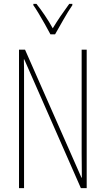

<svg xmlns="http://www.w3.org/2000/svg" viewBox="-20 -970 544 990"><path d="M427 0H397L105 -664H103Q104 -644 104 -617Q104 -590 104 -548V0H78V-714H109L400 -54H402Q402 -88 401.5 -123.5Q401 -159 401 -181V-714H427ZM240 -793Q227 -818 210.5 -847Q194 -876 178.5 -902Q163 -928 152 -943V-950H168Q188 -925 211 -891Q234 -857 252 -824Q272 -857 292 -886.5Q312 -916 337 -950H353V-943Q331 -911 307.5 -869.5Q284 -828 264 -793Z"/></svg>

Font: Noto Sans ExtraCondensed Thin
Style: Regular
Weight: 100
Width: 2
Designer: Monotype Design Team
Foundry: Monotype Imaging Inc.
Version: Version 2.013; ttfautohint (v1.8.4.7-5d5b)